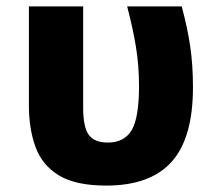

<svg xmlns="http://www.w3.org/2000/svg" viewBox="-20 -569 680 598"><path d="M311 9Q215 9 163 -23Q111 -55 90.5 -111.5Q70 -168 70 -241V-549H239V-234Q239 -173 256.5 -149Q274 -125 316 -125Q367 -125 390 -163.5Q413 -202 413 -301Q413 -364 403.5 -422.5Q394 -481 376 -549H546Q564 -482 572.5 -424Q581 -366 581 -297Q581 -139 514.5 -65Q448 9 311 9Z"/></svg>

Font: Noto Sans ExtraBold
Style: Regular
Weight: 800
Designer: Monotype Design Team
Foundry: Monotype Imaging Inc.
Version: Version 2.007